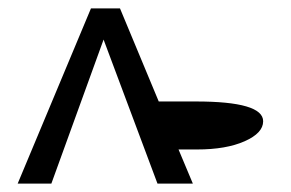

<svg xmlns="http://www.w3.org/2000/svg" viewBox="-20 -436 690 456"><path d="M445 -195Q605 -195 605 -148Q605 -120 561 -100.5Q517 -81 448 -81H404L438 0H354L226 -342L102 0H22L196 -416H265L357 -195Z"/></svg>

Font: EauTestInfant Medium
Style: Regular
Weight: 500
Designer: Christian Thalmann (Catharsis Fonts)
Version: Version 0.001;PS 000.001;hotconv 1.0.88;makeotf.lib2.5.64775